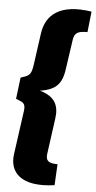

<svg xmlns="http://www.w3.org/2000/svg" viewBox="-62 -810 507 1017"><g transform="rotate(5 191.5 -301.0)"><path d="M383 -767C214 -793 140 -729 126 -628L102 -456C94 -402 80 -399 39 -386L25 -272C61 -257 78 -256 72 -211L40 19C25 119 92 191 268 166L274 54C222 54 210 38 215 3L241 -186C251 -256 228 -303 147 -326C243 -340 266 -383 276 -467L296 -605C301 -649 322 -657 371 -657Z"/></g></svg>

Font: Exo 2 Extra Bold
Style: Italic
Weight: 800
Italic angle: -8°
Designer: Natanael Gama
Version: Version 1.001;PS 001.001;hotconv 1.0.88;makeotf.lib2.5.64775